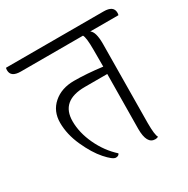

<svg xmlns="http://www.w3.org/2000/svg" viewBox="-189 -778 894 915"><g transform="rotate(-30 257.5 -320.5)"><path d="M363 -78 366 -379H243Q110 -379 110 -266Q110 -203 141 -137Q172 -71 223 -25Q219 -13 202.5 -13Q186 -13 150.5 -53Q115 -93 85 -159.5Q55 -226 55 -289.5Q55 -353 99 -391.5Q143 -430 212 -430Q281 -430 367 -419V-513Q367 -580 357 -595H15Q-39 -595 -39 -633Q-39 -642 -37 -646H500Q554 -646 554 -608Q554 -599 552 -595H397Q420 -580 420 -515L416 -80Q416 -14 426 1Q418 5 409 5Q363 5 363 -78Z"/></g></svg>

Font: Laila Light
Style: Regular
Weight: 300
Designer: Hitesh Malaviya
Foundry: Indian Type Foundry
Version: Version 1.302;PS 1.0;hotconv 1.0.78;makeotf.lib2.5.61930; tt